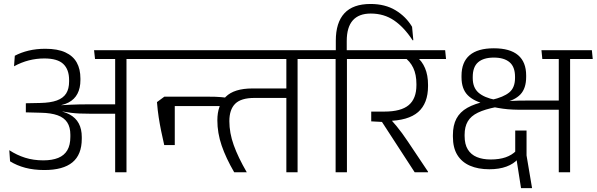

<svg xmlns="http://www.w3.org/2000/svg" viewBox="-20 -890 3082 992"><path d="M750.5 -585 746 -630.5H466L471 -585ZM575 0H633.5V-601.5H575ZM28 -114 32 -56.5Q66.5 -35 110.5 -23.2Q154.5 -11.5 209 -11.5Q306 -11.5 354.2 -51.2Q402.5 -91 402.5 -173V-182Q402.5 -223 387 -252.2Q371.5 -281.5 339 -299Q306.5 -316.5 255 -322.5L254.5 -341.5Q302.5 -344 333.8 -360.2Q365 -376.5 380.2 -405.8Q395.5 -435 395.5 -476.5V-484.5Q395.5 -533 376.5 -567Q357.5 -601 317.5 -619.5Q277.5 -638 214.5 -638Q167.5 -638 128 -628.5Q88.5 -619 56.5 -602L52.5 -547.5Q90 -568 129 -578Q168 -588 209 -588Q277 -588 307 -559.5Q337 -531 337 -476.5V-469Q337 -431 321.8 -407Q306.5 -383 273.8 -371Q241 -359 187.5 -358L113.5 -356.5V-309.5L191 -307.5Q243.5 -306.5 277.2 -294.5Q311 -282.5 327.2 -257.8Q343.5 -233 343.5 -194V-183Q343.5 -140.5 327.8 -113.8Q312 -87 280.8 -74.2Q249.5 -61.5 204 -61.5Q153 -61.5 110 -75Q67 -88.5 28 -114ZM249.5 -346.5V-316.5L301.5 -307L302.5 -314Q325.5 -310 346.5 -307.2Q367.5 -304.5 390.8 -303.5Q414 -302.5 443.5 -302.5H597.5V-351H442.5Q412.5 -351 389 -350.5Q365.5 -350 343.5 -349Q321.5 -348 297 -346.5L296.5 -351.5Z M1208.5 -585 1204 -630.5H713.5L718 -585ZM828.5 -140.5H883V-390.5H829L791 -362.5Q794.5 -319 800 -283.5Q805.5 -248 812.5 -213.8Q819.5 -179.5 828.5 -140.5ZM1148 -385.5Q1135.5 -387 1122.2 -388.2Q1109 -389.5 1093 -390Q1077 -390.5 1055.5 -390.5H858V-342H1148.5ZM1517.5 -600.5H1459.5V0H1517.5ZM1402 -585H1635L1630 -630.5H1397.5ZM1023 -585H1585.5L1580.5 -630.5H1018ZM1190 0H1255Q1210 -77.5 1187.5 -140.5Q1165 -203.5 1165 -264Q1165 -324 1195.2 -354Q1225.5 -384 1294.5 -384H1483V-433H1284.5Q1189.5 -433 1146.2 -389.8Q1103 -346.5 1103 -268.5Q1103 -203 1125.2 -138Q1147.5 -73 1190 0Z M1772.5 0V-600.5H1714V0ZM1889.5 -585 1885 -630.5H1596.5L1602 -585ZM2115.5 -682.5 2109 -751.5Q2077.5 -804.5 2023.5 -837Q1969.5 -869.5 1894.5 -869.5Q1804 -869.5 1759.5 -821.5Q1715 -773.5 1715 -679.5V-619.5H1771.5V-678Q1771.5 -749.5 1802.8 -784.8Q1834 -820 1895.5 -820Q1964 -820 2016 -784.5Q2068 -749 2112 -681.5Z M2284.5 -585 2280 -630.5H1851.5L1856 -585ZM2191.5 0V-3L2087.5 -158.5Q2071.5 -182.5 2057.5 -201.5Q2043.5 -220.5 2028.5 -238.8Q2013.5 -257 1995 -277.5V-295.5L1898 -313.5V-263L1953.5 -260L2122.5 0ZM2133 -596H2067Q2099 -573.5 2115.2 -539.2Q2131.5 -505 2131.5 -455.5V-450Q2131.5 -380.5 2091.8 -347Q2052 -313.5 1966 -313.5H1898L1942.5 -265H1980Q2089.5 -266.5 2140.5 -311.2Q2191.5 -356 2191.5 -445V-451.5Q2191.5 -501.5 2176 -538Q2160.5 -574.5 2133 -596Z M2925.5 -600.5H2867V0H2925.5ZM2810 -585H3042.5L3038 -630.5H2805.5ZM2990.5 -585 2986 -630.5H2777.5L2782 -585ZM2672 82H2729L2700.5 -87V-215.5H2642V-85L2646.5 -80.5ZM2520 -374 2492 -367Q2432.5 -354.5 2394.5 -333Q2356.5 -311.5 2338.2 -277Q2320 -242.5 2320 -192V-184Q2320 -126.5 2342.8 -89.5Q2365.5 -52.5 2407.8 -34Q2450 -15.5 2508 -15.5Q2559.5 -15.5 2597 -29.5Q2634.5 -43.5 2655.5 -68L2647.5 -111.5Q2625 -88.5 2592.2 -77.2Q2559.5 -66 2515.5 -66Q2474 -66 2443.8 -78.5Q2413.5 -91 2397 -117.8Q2380.5 -144.5 2380.5 -187.5V-193.5Q2380.5 -235 2396.8 -262.8Q2413 -290.5 2449.2 -308Q2485.5 -325.5 2544.5 -337L2579.5 -359Q2639 -371 2668.8 -402.2Q2698.5 -433.5 2698.5 -492.5V-500Q2698.5 -569.5 2656.8 -605Q2615 -640.5 2531.5 -640.5Q2448.5 -640.5 2406.5 -604.8Q2364.5 -569 2364.5 -498.5V-490.5Q2364.5 -431 2396.2 -398.5Q2428 -366 2493 -351L2528.5 -337Q2553 -332 2577.8 -328.5Q2602.5 -325 2631.2 -323.8Q2660 -322.5 2696.5 -323H2880V-370.5H2710Q2683 -370.5 2662.2 -370.2Q2641.5 -370 2621 -368.5Q2600.5 -367 2575.5 -365L2540 -374Q2481.5 -385.5 2452 -411.5Q2422.5 -437.5 2422.5 -486.5V-492.5Q2422.5 -544.5 2450.5 -568.5Q2478.5 -592.5 2531.5 -592.5Q2584.5 -592.5 2612.8 -568.5Q2641 -544.5 2641 -493.5V-487.5Q2641 -437 2611.2 -412.5Q2581.5 -388 2520 -374Z"/></svg>

Font: Anek Devanagari Light
Style: Regular
Weight: 300
Designer: Kailash Malviya (Devanagari) & Yesha Goshar (Latin)
Foundry: Ek Type
Version: Version 1.003